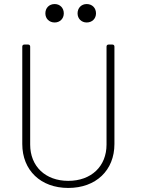

<svg xmlns="http://www.w3.org/2000/svg" viewBox="-20 -920 699 948"><path d="M250 -809C276 -809 295 -828 295 -854C295 -881 276 -900 250 -900C223 -900 204 -881 204 -854C204 -828 223 -809 250 -809ZM408 -809C435 -809 454 -828 454 -854C454 -881 435 -900 408 -900C382 -900 363 -881 363 -854C363 -828 382 -809 408 -809ZM317 8C454 8 545 -79 545 -209V-690C545 -696 541 -700 535 -700H516C510 -700 506 -696 506 -690V-206C506 -99 431 -27 317 -27C204 -27 129 -99 129 -206V-690C129 -696 125 -700 119 -700H100C94 -700 90 -696 90 -690V-209C90 -79 181 8 317 8Z"/></svg>

Font: Barlow ExtraLight
Style: Regular
Weight: 275
Designer: Jeremy Tribby
Foundry: Tribby Type
Version: Version 1.422;hotconv 1.0.109;makeotfexe 2.5.65596